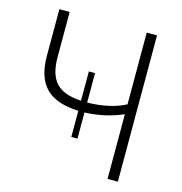

<svg xmlns="http://www.w3.org/2000/svg" viewBox="-105 -805 851 900"><g transform="rotate(15 320.0 -355.0)"><path d="M497 -710H547V0H497V-314Q410 -276 312 -273V-146H282V-273Q174 -277 123.5 -328Q73 -379 73 -484V-710H123V-490Q123 -406 160.5 -366Q198 -326 282 -322V-464H312V-321Q423 -323 497 -362Z"/></g></svg>

Font: Raleway-v4020 Light
Style: Regular
Weight: 300
Designer: Matt McInerney, Pablo Impallari, Rodrigo Fuenzalida
Foundry: Matt McInerney, Pablo Impallari, Rodrigo Fuenzalida
Version: Version 4.020;PS 004.020;hotconv 1.0.88;makeotf.lib2.5.64775